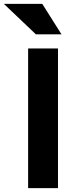

<svg xmlns="http://www.w3.org/2000/svg" viewBox="-95 -970 369 990"><path d="M50 0V-720H204V0ZM90 -793 -75 -950H123L222 -793Z"/></svg>

Font: Instrument Sans
Style: Bold
Weight: 700
Designer: Rodrigo Fuenzalida
Foundry: fragTYPE
Version: Version 1.000; ttfautohint (v1.8.4.7-5d5b);gftools[0.9.28]